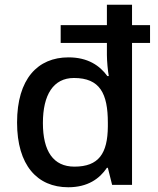

<svg xmlns="http://www.w3.org/2000/svg" viewBox="-20 -780 666 810"><path d="M268 10C350 10 400 -26 431 -72H435L453 0H537V-599H613V-674H537V-760H431V-674H236V-599H431V-548C431 -524 435 -479 439 -459H433C401 -503 351 -538 269 -538C139 -538 52 -447 52 -263C52 -83 137 10 268 10ZM294 -77C205 -77 161 -142 161 -261C161 -380 205 -451 292 -451C402 -451 435 -385 435 -262V-246C434 -133 397 -77 294 -77Z"/></svg>

Font: Noto Sans Bengali UI Medium
Style: Regular
Weight: 500
Designer: Jelle Bosma - Monotype Design Team
Foundry: Monotype Imaging Inc.
Version: Version 2.003